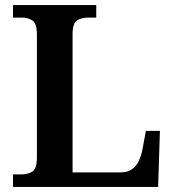

<svg xmlns="http://www.w3.org/2000/svg" viewBox="-20 -734 684 754"><path d="M31 0V-49H64Q90 -49 107.5 -60.5Q125 -72 125 -117V-597Q125 -642 107.5 -653.5Q90 -665 64 -665H31V-714H358V-665H326Q301 -665 283 -654Q265 -643 265 -601V-57H454Q480 -57 497 -68.5Q514 -80 524 -100Q534 -120 539 -145L553 -220H608L601 0Z"/></svg>

Font: Noto Naskh Arabic SemiBold
Style: Regular
Weight: 600
Designer: Monotype Design Team, David Williams, Mohamad Dakak and Nizar Qandah
Foundry: Monotype Imaging Inc.
Version: Version 2.016